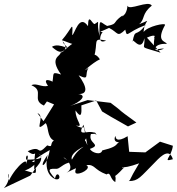

<svg xmlns="http://www.w3.org/2000/svg" viewBox="-48 -888 906 984"><path d="M391 -164C372 -168 438 -218 396 -192C370 -272 403 -212 341 -245C387 -233 338 -268 339 -322C369 -278 371 -303 369 -348L445 -373L475 -317L520 -290L608 -240L651 -260L591 -304L555 -332L575 -318L519 -361L401 -375L311 -345C360 -362 411 -405 342 -407C407 -399 399 -442 355 -502C415 -473 383 -506 406 -541C354 -500 427 -568 464 -584C430 -636 403 -586 433 -594C458 -673 422 -696 496 -680C446 -657 470 -724 480 -723C452 -724 472 -726 511 -745C559 -721 551 -694 594 -736C605 -691 595 -720 698 -760C646 -691 646 -749 631 -673C627 -706 674 -612 692 -692C697 -630 658 -655 775 -618L705 -695C776 -727 729 -670 745 -706C730 -608 757 -642 793 -639C727 -608 733 -669 807 -663C802 -678 749 -672 798 -760C801 -773 708 -753 688 -724C691 -789 739 -792 665 -764C697 -790 676 -816 730 -859C713 -889 613 -831 605 -859C603 -794 543 -793 610 -826C513 -774 568 -768 501 -755C462 -775 461 -802 462 -703C443 -784 469 -784 439 -766C428 -754 404 -831 403 -754C357 -820 335 -712 322 -708C327 -789 321 -741 269 -682C307 -671 359 -638 357 -682C270 -644 283 -590 218 -648C259 -675 330 -614 279 -664C256 -700 320 -636 262 -618C264 -599 201 -595 265 -506C215 -522 229 -512 221 -469C218 -473 165 -495 198 -448C167 -439 136 -465 113 -451C183 -422 110 -377 177 -347L251 -448L222 -467L176 -375L229 -353L186 -284L175 -267L144 -308C189 -295 117 -196 186 -257C202 -239 192 -185 228 -168C205 -152 227 -130 194 -143C134 -81 172 -150 94 -113C150 -66 128 -163 127 -14C115 -17 207 -76 136 -109C194 -78 151 -69 86 -70C80 -100 115 -107 75 -25C115 -101 36 -42 -2 37C-14 -36 19 25 -28 76L-20 72L107 12L137 -28C132 0 151 8 78 -15C96 -15 170 -65 110 -57C100 -39 116 -68 207 -119C192 -27 140 -16 196 -94C175 0 222 24 235 30C278 41 245 -28 234 27C185 -27 209 -23 244 -23C261 -24 289 -65 334 -54C284 -89 373 -134 380 -136C301 -83 337 -35 278 -80C283 -85 343 -30 293 -3C372 -41 328 -23 340 -1C356 12 426 -25 394 -42C440 -47 431 -19 498 6C521 -10 514 30 543 45C552 -16 517 48 588 -30C576 -38 603 2 560 -53C550 -33 567 -15 665 -51C607 45 625 30 612 40C662 40 670 20 748 -58C783 -95 821 -127 838 -72C781 -56 831 -81 838 -141L772 -162L697 -107L614 -110L606 -190C549 -155 543 -181 545 -191C535 -185 531 -138 597 -171C525 -157 585 -143 476 -117C469 -89 420 -107 413 -125C477 -148 401 -152 418 -201C483 -202 392 -222 448 -197C418 -238 338 -171 380 -249L400 -144Z"/></svg>

Font: Hussar Lance
Style: Italic
Weight: 700
Foundry: Cannot Into Space Fonts, PlusOne Fonts
Version: Version 2.27